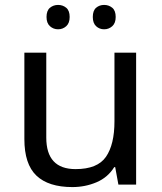

<svg xmlns="http://www.w3.org/2000/svg" viewBox="-20 -750 658 780"><path d="M533 -536V0H461L448 -71H444Q418 -29 372 -9.5Q326 10 274 10Q177 10 128 -36.5Q79 -83 79 -185V-536H168V-191Q168 -63 287 -63Q376 -63 410.5 -113Q445 -163 445 -257V-536ZM169 -681Q169 -707 183 -718.5Q197 -730 216 -730Q235 -730 249 -718.5Q263 -707 263 -681Q263 -656 249 -643.5Q235 -631 216 -631Q197 -631 183 -643.5Q169 -656 169 -681ZM357 -681Q357 -707 370.5 -718.5Q384 -730 403 -730Q422 -730 436 -718.5Q450 -707 450 -681Q450 -656 436 -643.5Q422 -631 403 -631Q384 -631 370.5 -643.5Q357 -656 357 -681Z"/></svg>

Font: Noto Sans Siddham
Style: Regular
Weight: 400
Designer: Monotype Design Team
Foundry: Monotype Imaging Inc.
Version: Version 2.004; ttfautohint (v1.8.4.7-5d5b)